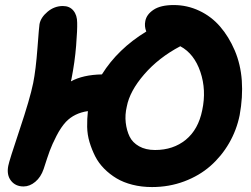

<svg xmlns="http://www.w3.org/2000/svg" viewBox="-20 -737 1005 769"><path d="M588.9 12.2Q546.9 12.2 510.5 2.9Q474.1 -6.3 446.8 -22.7Q419.4 -39.1 397.2 -61.5Q375 -84 361.3 -110.8Q347.7 -137.7 338.6 -167.7Q329.6 -197.8 329.1 -229Q328.6 -260.3 332 -292Q277.8 -284.2 244.1 -249Q224.1 -227.5 206.3 -192.9Q188.5 -158.2 179.2 -132.8Q169.9 -107.4 154.8 -60.1Q143.6 -27.3 121.3 -8.8Q99.1 9.8 74.2 9.8Q42 9.8 23.9 -13.4Q5.9 -36.6 13.2 -73.2Q16.6 -92.3 58.3 -216.8Q100.1 -341.3 112.8 -403.8Q123.5 -457 130.1 -545.2Q136.7 -633.3 138.2 -640.1Q143.1 -667 170.4 -689.9Q197.8 -712.9 231.9 -712.9Q258.8 -712.9 273.9 -694.6Q289.1 -676.3 289.1 -646Q290 -618.7 284.9 -554Q279.8 -489.3 266.1 -419.9Q264.2 -414.1 264.2 -411.1Q312 -437.5 388.2 -439Q451.7 -541 565.9 -610.8Q557.6 -631.3 562 -652.8Q566.9 -679.2 595.2 -698Q623.5 -716.8 675.8 -716.8Q729.5 -716.8 777.8 -694.1Q826.2 -671.4 861.3 -630.9Q896.5 -590.3 920.2 -534.9Q943.8 -479.5 948.5 -414.1Q953.1 -348.6 939.9 -275.9Q927.7 -215.8 897.5 -163.6Q867.2 -111.3 822.8 -72.3Q778.3 -33.2 717.8 -10.5Q657.2 12.2 588.9 12.2ZM487.8 -310.1Q480 -277.3 483.6 -245.8Q487.3 -214.4 499 -190.2Q510.7 -166 537.1 -151.1Q563.5 -136.2 601.1 -136.2Q673.8 -136.2 724.1 -177.2Q774.4 -218.3 790 -295.9Q807.1 -376.5 782.5 -449.2Q757.8 -522 702.1 -551.8Q615.7 -506.3 557.6 -439.2Q499.5 -372.1 487.8 -310.1Z"/></svg>

Font: Shantell Sans Normal
Style: Bold Italic
Weight: 700
Italic angle: -11.31°
Designer: Stephen Nixon, Anya Danilova, Shantell Martin
Foundry: Arrow Type
Version: Version 1.006;[559af2be0]